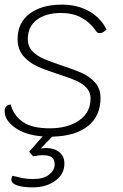

<svg xmlns="http://www.w3.org/2000/svg" viewBox="-24 -580 529 829"><path d="M243 -297Q298 -279 331 -264Q364 -249 387 -223Q410 -197 410 -157Q410 -79 355.5 -35.5Q301 8 201 10L152 61Q168 59 174 59Q209 59 231.5 76.5Q254 94 254 126Q254 173 214 201Q174 229 119 229Q76 229 50.5 220.5Q25 212 25 195Q25 189 30 179Q53 185 73 189Q93 193 120 193Q164 193 188 174Q212 155 212 130Q212 109 200 99.5Q188 90 160 90Q144 90 119 95L102 75L160 9Q85 3 40.5 -29Q-4 -61 -4 -100Q-4 -126 22 -129Q35 -81 74.5 -53.5Q114 -26 191 -26Q268 -26 317.5 -60Q367 -94 367 -155Q367 -183 348.5 -202Q330 -221 303 -232.5Q276 -244 227 -260Q171 -278 136 -294Q101 -310 76.5 -338.5Q52 -367 52 -411Q52 -482 104 -521Q156 -560 243 -560Q311 -560 361.5 -531Q412 -502 436 -452Q427 -444 420.5 -440.5Q414 -437 406 -437Q400 -437 396 -440Q392 -443 387 -451Q364 -484 327 -504Q290 -524 240 -524Q174 -524 135 -494.5Q96 -465 96 -411Q96 -380 115.5 -359.5Q135 -339 163.5 -326.5Q192 -314 243 -297Z"/></svg>

Font: Krub ExtraLight
Style: Italic
Weight: 275
Italic angle: -8°
Designer: Ekaluck Peanpanawate
Foundry: Cadson Demak Co.,Ltd.
Version: Version 1.000; ttfautohint (v1.6)